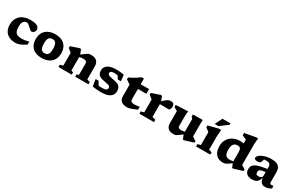

<svg xmlns="http://www.w3.org/2000/svg" viewBox="192 -2242 5710 3756"><g transform="rotate(30 3047.0 -364.0)"><path d="M354 -524.5Q428.5 -524.5 471.8 -510Q515 -495.5 533.5 -471.5Q552 -447.5 552 -418.5Q552 -393.5 539.8 -374.5Q527.5 -355.5 509.2 -345Q491 -334.5 472.5 -334.5Q465 -334.5 450 -345.8Q435 -357 416.5 -373.8Q398 -390.5 379.5 -407Q361 -423.5 345 -434.8Q329 -446 318.5 -446Q285 -446 260.8 -432Q236.5 -418 223.8 -385.5Q211 -353 211 -297Q211 -231 227 -192Q243 -153 278.5 -136Q314 -119 371.5 -119Q418 -119 458 -125.8Q498 -132.5 539 -145L540.5 -78Q490 -44.5 449.2 -24.5Q408.5 -4.5 375.8 4.2Q343 13 313.5 13Q228 13 167 -16.8Q106 -46.5 73.5 -104.8Q41 -163 41 -247Q41 -308 61.2 -358.8Q81.5 -409.5 121 -446.8Q160.5 -484 219 -504.2Q277.5 -524.5 354 -524.5Z M905.5 -95.5Q942.5 -95.5 966.5 -110.2Q990.5 -125 1001.8 -158Q1013 -191 1013 -244.5Q1013 -305 1002.5 -342.8Q992 -380.5 969.8 -398.2Q947.5 -416 911.5 -416Q875 -416 851.2 -401.2Q827.5 -386.5 816 -353.5Q804.5 -320.5 804.5 -266.5Q804.5 -206.5 814.8 -168.8Q825 -131 847.5 -113.2Q870 -95.5 905.5 -95.5ZM901 13Q813 13 750.5 -18.8Q688 -50.5 655 -110.2Q622 -170 622 -253Q622 -338 657 -398.8Q692 -459.5 758 -492Q824 -524.5 916.5 -524.5Q1004.5 -524.5 1067 -492.5Q1129.5 -460.5 1162.5 -401Q1195.5 -341.5 1195.5 -258.5Q1195.5 -173.5 1160.5 -112.8Q1125.5 -52 1059.5 -19.5Q993.5 13 901 13Z M1535 -407.5V-66.5L1581 -52.5V0H1281.5V-52.5L1350 -71V-357.5Q1341.5 -365.5 1322 -381Q1302.5 -396.5 1269.5 -423.5V-463L1452 -525.5H1487ZM1659.5 -52.5 1706 -66.5V-316.5Q1706 -339 1698.5 -353.8Q1691 -368.5 1673.2 -375.8Q1655.5 -383 1625.5 -383Q1600.5 -383 1572.8 -378.8Q1545 -374.5 1519.5 -367L1509.5 -407.5Q1562 -449 1594 -473Q1626 -497 1646.2 -508Q1666.5 -519 1683 -521.8Q1699.5 -524.5 1721 -524.5Q1807.5 -524.5 1849.2 -483.2Q1891 -442 1891 -364.5V-71L1959.5 -52.5V0H1659.5Z M2295.5 -524.5Q2344.5 -524.5 2384.2 -520.2Q2424 -516 2464 -505.5L2477.5 -368H2407.5L2336.5 -489L2409.5 -425.5Q2378.5 -435.5 2347.2 -440.2Q2316 -445 2295 -445Q2244 -445 2221 -432.2Q2198 -419.5 2198 -394Q2198 -372.5 2210.5 -360Q2223 -347.5 2253.5 -339.5Q2284 -331.5 2338.5 -322.5Q2379.5 -316 2411.8 -305.2Q2444 -294.5 2466.2 -276.5Q2488.5 -258.5 2500.2 -231Q2512 -203.5 2512 -163.5Q2512 -108.5 2483.5 -69Q2455 -29.5 2395.2 -8.5Q2335.5 12.5 2241.5 12.5Q2189 12.5 2137 7.2Q2085 2 2051.5 -6.5L2028.5 -160H2095L2175 -23.5L2096.5 -83.5Q2112 -79.5 2133.2 -76.5Q2154.5 -73.5 2177 -72.2Q2199.5 -71 2219.5 -71Q2285 -71 2311.8 -86.2Q2338.5 -101.5 2338.5 -132Q2338.5 -152.5 2328.8 -164.8Q2319 -177 2299.5 -184.2Q2280 -191.5 2250 -197.2Q2220 -203 2180 -210Q2126.5 -220.5 2094.2 -238.8Q2062 -257 2047.8 -286Q2033.5 -315 2033.5 -356.5Q2033.5 -412 2063.5 -449.2Q2093.5 -486.5 2152.2 -505.5Q2211 -524.5 2295.5 -524.5Z M2842.5 -179.5Q2842.5 -139 2863.5 -123.2Q2884.5 -107.5 2938 -107.5Q2961 -107.5 2988.2 -110.8Q3015.5 -114 3047.5 -121V-55.5Q2989 -29 2950.5 -14Q2912 1 2884 7Q2856 13 2828.5 13Q2775 13 2736.8 -3.2Q2698.5 -19.5 2678.5 -52.8Q2658.5 -86 2658.5 -135.5V-396L2562.5 -461V-503.5Q2577 -509.5 2598 -520Q2619 -530.5 2644 -544.2Q2669 -558 2695 -574Q2721 -590 2745.8 -606.8Q2770.5 -623.5 2791 -639.5H2842.5V-498.5ZM2767.5 -405.5 2770 -511.5H3033.5L3032.5 -405.5Z M3528 -522.5Q3566.5 -522.5 3585 -501.8Q3603.5 -481 3603.5 -446.5Q3603.5 -408.5 3590.5 -384.2Q3577.5 -360 3565.5 -360Q3534 -360 3506 -360.8Q3478 -361.5 3450 -362.2Q3422 -363 3391.5 -363Q3376.5 -363 3366 -361.8Q3355.5 -360.5 3346 -356.5Q3336.5 -352.5 3323 -344L3307.5 -373Q3353.5 -422 3385.5 -451.5Q3417.5 -481 3440.8 -496.5Q3464 -512 3484.2 -517.2Q3504.5 -522.5 3528 -522.5ZM3363 -407.5V-72.5L3439.5 -52.5V0H3109.5V-52.5L3178 -71V-357.5Q3171.5 -363.5 3159.5 -373.5Q3147.5 -383.5 3131.8 -396.2Q3116 -409 3097.5 -423.5V-463L3281 -525.5H3316Z M3903 -189Q3903 -167.5 3910.2 -154.2Q3917.5 -141 3933.5 -134.8Q3949.5 -128.5 3976.5 -128.5Q3997.5 -128.5 4022.8 -132.5Q4048 -136.5 4073 -143L4082.5 -99Q4032.5 -59 4002 -36.2Q3971.5 -13.5 3952 -2.8Q3932.5 8 3916.8 10.5Q3901 13 3881 13Q3798 13 3758.2 -26.2Q3718.5 -65.5 3718.5 -139.5V-410.5L3638 -456.5V-504.5L3913.5 -516.5L3903 -436ZM4100 13 4056 -92V-426L4023 -462.5V-510.5L4245 -513.5L4241 -431.5V-139.5Q4245.5 -136.5 4256.2 -129.2Q4267 -122 4280 -113.2Q4293 -104.5 4305.2 -96.8Q4317.5 -89 4326 -83.5V-48.5L4126.5 13Z M4653 -524.5 4642.5 -370V-71L4709.5 -52.5V0H4389.5V-52.5L4457.5 -71V-361.5Q4452 -366.5 4438.8 -377Q4425.5 -387.5 4409 -400Q4392.5 -412.5 4377.5 -424.5V-467L4599.5 -524.5ZM4485 -563.5 4566 -727H4746.5V-696.5L4571.5 -563.5Z M5166.5 -327Q5166.5 -377.5 5148 -401Q5129.5 -424.5 5085 -424.5Q5046.5 -424.5 5020 -407.8Q4993.5 -391 4979.5 -354.5Q4965.5 -318 4965.5 -258Q4965.5 -202 4978.8 -167.8Q4992 -133.5 5019.5 -118.2Q5047 -103 5089.5 -103Q5115.5 -103 5145.2 -108.2Q5175 -113.5 5203.5 -123.5V-93Q5153.5 -56.5 5121 -35Q5088.5 -13.5 5067.8 -3.2Q5047 7 5032.2 10Q5017.5 13 5002.5 13Q4929 13 4880 -17Q4831 -47 4806.2 -103Q4781.5 -159 4781.5 -235.5Q4781.5 -303 4804.8 -356.5Q4828 -410 4869.2 -447.5Q4910.5 -485 4965.5 -504.8Q5020.5 -524.5 5084 -524.5Q5122 -524.5 5153.2 -519.8Q5184.5 -515 5214.8 -503.8Q5245 -492.5 5280.5 -473L5166.5 -464.5V-604Q5160.5 -607 5143.2 -614.2Q5126 -621.5 5105.8 -629.8Q5085.5 -638 5071 -644V-697.5L5319 -742.5H5363L5351.5 -611.5V-139.5Q5356 -136.5 5366.8 -129.2Q5377.5 -122 5390.5 -113.2Q5403.5 -104.5 5416 -96.8Q5428.5 -89 5436.5 -83.5V-48.5L5237.5 13H5211L5166.5 -96.5Z M5853 -321 5845.5 -250.5Q5789.5 -244.5 5755.8 -237Q5722 -229.5 5704.5 -219.8Q5687 -210 5681 -196.5Q5675 -183 5675 -165Q5675 -132 5688.8 -118Q5702.5 -104 5739 -104Q5763 -104 5781.2 -111.5Q5799.5 -119 5809.5 -132.5Q5819.5 -146 5819.5 -163.5V-352Q5819.5 -400 5798.5 -423Q5777.5 -446 5727 -446Q5699 -446 5680.2 -444.2Q5661.5 -442.5 5647.5 -439.5L5677.5 -480.5Q5673 -459.5 5668.5 -442.2Q5664 -425 5659.2 -410Q5654.5 -395 5648.5 -380.5Q5640 -359 5621.5 -352Q5603 -345 5569.5 -345Q5534.5 -345 5517.5 -357.2Q5500.5 -369.5 5500.5 -388.5Q5500.5 -409 5521.5 -432.5Q5542.5 -456 5581 -476.8Q5619.5 -497.5 5673.5 -511Q5727.5 -524.5 5793.5 -524.5Q5871.5 -524.5 5917.5 -503.8Q5963.5 -483 5983.5 -443.8Q6003.5 -404.5 6003.5 -349.5V-126Q6003.5 -110.5 6008.2 -101Q6013 -91.5 6022.5 -87.8Q6032 -84 6046 -84Q6055 -84 6065 -85.2Q6075 -86.5 6087.5 -89V-30Q6058 -11 6023 0.8Q5988 12.5 5951 12.5Q5911.5 12.5 5884.5 -3Q5857.5 -18.5 5842.8 -51.5Q5828 -84.5 5825 -137L5831 -142Q5819 -85.5 5796.8 -51.5Q5774.5 -17.5 5740.8 -2.2Q5707 13 5659.5 13Q5580 13 5537 -22.5Q5494 -58 5494 -129Q5494 -166 5507.8 -195Q5521.5 -224 5559 -247Q5596.5 -270 5667.5 -288Q5738.5 -306 5853 -321Z"/></g></svg>

Font: Newsreader 7pt
Style: Bold
Weight: 700
Designer: Hugues Gentile
Foundry: Production Type
Version: Version 1.003